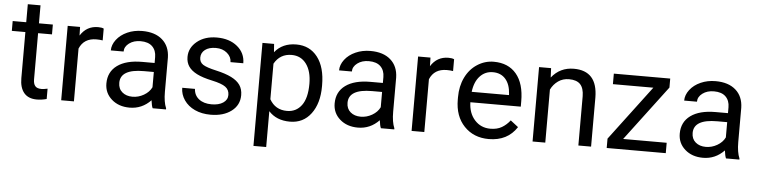

<svg xmlns="http://www.w3.org/2000/svg" viewBox="-49 -905 5363 1358"><g transform="rotate(5 2632.5 -226.5)"><path d="M190.9 -656.2V-528.3H289.6V-458.5H190.9V-130.9Q190.9 -99.1 204.1 -83.3Q217.3 -67.4 249 -67.4Q264.6 -67.4 292 -73.2V0Q256.3 9.8 222.7 9.8Q162.1 9.8 131.3 -26.9Q100.6 -63.5 100.6 -130.9V-458.5H4.4V-528.3H100.6V-656.2Z M650.4 -447.3Q629.9 -450.7 606 -450.7Q517.1 -450.7 485.4 -375V0H395V-528.3H482.9L484.4 -467.3Q528.8 -538.1 610.4 -538.1Q636.7 -538.1 650.4 -531.2Z M1044.4 0Q1036.6 -15.6 1031.7 -55.7Q968.8 9.8 881.3 9.8Q803.2 9.8 753.2 -34.4Q703.1 -78.6 703.1 -146.5Q703.1 -229 765.9 -274.7Q828.6 -320.3 942.4 -320.3H1030.3V-361.8Q1030.3 -409.2 1002 -437.3Q973.6 -465.3 918.5 -465.3Q870.1 -465.3 837.4 -440.9Q804.7 -416.5 804.7 -381.8H713.9Q713.9 -421.4 741.9 -458.3Q770 -495.1 818.1 -516.6Q866.2 -538.1 923.8 -538.1Q1015.1 -538.1 1066.9 -492.4Q1118.7 -446.8 1120.6 -366.7V-123.5Q1120.6 -50.8 1139.2 -7.8V0ZM894.5 -68.8Q937 -68.8 975.1 -90.8Q1013.2 -112.8 1030.3 -147.9V-256.3H959.5Q793.5 -256.3 793.5 -159.2Q793.5 -116.7 821.8 -92.8Q850.1 -68.8 894.5 -68.8Z M1569.8 -140.1Q1569.8 -176.8 1542.2 -197Q1514.6 -217.3 1446 -231.9Q1377.4 -246.6 1337.2 -267.1Q1296.9 -287.6 1277.6 -315.9Q1258.3 -344.2 1258.3 -383.3Q1258.3 -448.2 1313.2 -493.2Q1368.2 -538.1 1453.6 -538.1Q1543.5 -538.1 1599.4 -491.7Q1655.3 -445.3 1655.3 -373H1564.5Q1564.5 -410.2 1533 -437Q1501.5 -463.9 1453.6 -463.9Q1404.3 -463.9 1376.5 -442.4Q1348.6 -420.9 1348.6 -386.2Q1348.6 -353.5 1374.5 -336.9Q1400.4 -320.3 1468 -305.2Q1535.6 -290 1577.6 -269Q1619.6 -248 1639.9 -218.5Q1660.2 -189 1660.2 -146.5Q1660.2 -75.7 1603.5 -33Q1546.9 9.8 1456.5 9.8Q1393.1 9.8 1344.2 -12.7Q1295.4 -35.2 1267.8 -75.4Q1240.2 -115.7 1240.2 -162.6H1330.6Q1333 -117.2 1366.9 -90.6Q1400.9 -64 1456.5 -64Q1507.8 -64 1538.8 -84.7Q1569.8 -105.5 1569.8 -140.1Z M2224.1 -258.3Q2224.1 -137.7 2168.9 -64Q2113.8 9.8 2019.5 9.8Q1923.3 9.8 1868.2 -51.3V203.1H1777.8V-528.3H1860.4L1864.7 -469.7Q1919.9 -538.1 2018.1 -538.1Q2113.3 -538.1 2168.7 -466.3Q2224.1 -394.5 2224.1 -266.6ZM2133.8 -268.6Q2133.8 -357.9 2095.7 -409.7Q2057.6 -461.4 1991.2 -461.4Q1909.2 -461.4 1868.2 -388.7V-136.2Q1908.7 -64 1992.2 -64Q2057.1 -64 2095.5 -115.5Q2133.8 -167 2133.8 -268.6Z M2665 0Q2657.2 -15.6 2652.3 -55.7Q2589.4 9.8 2502 9.8Q2423.8 9.8 2373.8 -34.4Q2323.7 -78.6 2323.7 -146.5Q2323.7 -229 2386.5 -274.7Q2449.2 -320.3 2563 -320.3H2650.9V-361.8Q2650.9 -409.2 2622.6 -437.3Q2594.2 -465.3 2539.1 -465.3Q2490.7 -465.3 2458 -440.9Q2425.3 -416.5 2425.3 -381.8H2334.5Q2334.5 -421.4 2362.5 -458.3Q2390.6 -495.1 2438.7 -516.6Q2486.8 -538.1 2544.4 -538.1Q2635.7 -538.1 2687.5 -492.4Q2739.3 -446.8 2741.2 -366.7V-123.5Q2741.2 -50.8 2759.8 -7.8V0ZM2515.1 -68.8Q2557.6 -68.8 2595.7 -90.8Q2633.8 -112.8 2650.9 -147.9V-256.3H2580.1Q2414.1 -256.3 2414.1 -159.2Q2414.1 -116.7 2442.4 -92.8Q2470.7 -68.8 2515.1 -68.8Z M3138.2 -447.3Q3117.7 -450.7 3093.8 -450.7Q3004.9 -450.7 2973.1 -375V0H2882.8V-528.3H2970.7L2972.2 -467.3Q3016.6 -538.1 3098.1 -538.1Q3124.5 -538.1 3138.2 -531.2Z M3431.2 9.8Q3323.7 9.8 3256.3 -60.8Q3189 -131.3 3189 -249.5V-266.1Q3189 -344.7 3219 -406.5Q3249 -468.3 3303 -503.2Q3356.9 -538.1 3419.9 -538.1Q3522.9 -538.1 3580.1 -470.2Q3637.2 -402.3 3637.2 -275.9V-238.3H3279.3Q3281.2 -160.2 3325 -112.1Q3368.7 -64 3436 -64Q3483.9 -64 3517.1 -83.5Q3550.3 -103 3575.2 -135.3L3630.4 -92.3Q3564 9.8 3431.2 9.8ZM3419.9 -463.9Q3365.2 -463.9 3328.1 -424.1Q3291 -384.3 3282.2 -312.5H3546.9V-319.3Q3543 -388.2 3509.8 -426Q3476.6 -463.9 3419.9 -463.9Z M3827.1 -528.3 3830.1 -461.9Q3890.6 -538.1 3988.3 -538.1Q4155.8 -538.1 4157.2 -349.1V0H4066.9V-349.6Q4066.4 -406.7 4040.8 -434.1Q4015.1 -461.4 3960.9 -461.4Q3917 -461.4 3883.8 -438Q3850.6 -414.6 3832 -376.5V0H3741.7V-528.3Z M4378.4 -73.7H4687.5V0H4268.1V-66.4L4559.6 -453.6H4272.5V-528.3H4672.9V-464.4Z M5115.2 0Q5107.4 -15.6 5102.5 -55.7Q5039.6 9.8 4952.1 9.8Q4874 9.8 4824 -34.4Q4773.9 -78.6 4773.9 -146.5Q4773.9 -229 4836.7 -274.7Q4899.4 -320.3 5013.2 -320.3H5101.1V-361.8Q5101.1 -409.2 5072.8 -437.3Q5044.4 -465.3 4989.3 -465.3Q4940.9 -465.3 4908.2 -440.9Q4875.5 -416.5 4875.5 -381.8H4784.7Q4784.7 -421.4 4812.7 -458.3Q4840.8 -495.1 4888.9 -516.6Q4937 -538.1 4994.6 -538.1Q5085.9 -538.1 5137.7 -492.4Q5189.5 -446.8 5191.4 -366.7V-123.5Q5191.4 -50.8 5210 -7.8V0ZM4965.3 -68.8Q5007.8 -68.8 5045.9 -90.8Q5084 -112.8 5101.1 -147.9V-256.3H5030.3Q4864.3 -256.3 4864.3 -159.2Q4864.3 -116.7 4892.6 -92.8Q4920.9 -68.8 4965.3 -68.8Z"/></g></svg>

Font: Roboto-o
Style: o-Regular
Weight: 400
Designer: Google
Version: Version 2.134; 2016; ttfautohint (v1.6)